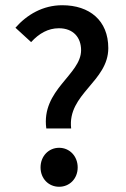

<svg xmlns="http://www.w3.org/2000/svg" viewBox="-20 -702 480 734"><path d="M290 -510C290 -416 137 -359 157 -211H252C237 -343 394 -390 394 -518C394 -624 322 -682 218 -682C144 -682 83 -646 39 -596L99 -541C129 -574 164 -594 205 -594C260 -594 290 -559 290 -510ZM135 -62C135 -19 166 12 206 12C246 12 277 -19 277 -62C277 -105 246 -137 206 -137C166 -137 135 -105 135 -62Z"/></svg>

Font: Cambridge Sans Medium
Style: Regular
Weight: 500
Version: Version 2.020;PS 002.020;hotconv 1.0.88;makeotf.lib2.5.64775